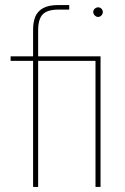

<svg xmlns="http://www.w3.org/2000/svg" viewBox="-20 -740 493 760"><path d="M111 0V-499H22V-517H111V-623Q111 -653 120 -674.5Q129 -696 151 -708Q173 -720 210 -720H254V-702H211Q168 -702 149.5 -683.5Q131 -665 131 -619V-517H378V0H358V-499H131V0ZM368 -673Q361 -673 355 -679Q349 -685 349 -693Q349 -700 355 -705.5Q361 -711 369 -711Q376 -711 381.5 -705.5Q387 -700 387 -692Q387 -685 381.5 -679Q376 -673 368 -673Z"/></svg>

Font: DM Sans 11pt Thin
Style: Regular
Weight: 250
Version: Version 4.004;gftools[0.9.30]